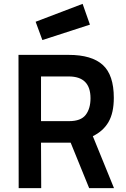

<svg xmlns="http://www.w3.org/2000/svg" viewBox="-20 -977 656 997"><path d="M347 -236H193L194 0H77L76 -692H337Q456 -692 513.5 -640Q571 -588 571 -469Q571 -391 543.5 -343.5Q516 -296 462 -270L572 0H443ZM450 -467Q450 -580 337 -580H193V-348H339Q400 -348 425 -380.5Q450 -413 450 -467ZM409 -957 447 -849 200 -769 165 -864Z"/></svg>

Font: Panefresco 800wt
Style: Regular
Weight: 800
Designer: Campivisivi
Foundry: Campivisivi & Chank Co
Version: Version 1.001